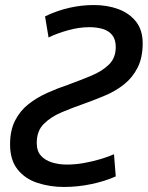

<svg xmlns="http://www.w3.org/2000/svg" viewBox="-20 -728 587 763"><path d="M234 15Q179 15 129.5 -1Q80 -17 50 -54.5Q20 -92 20 -154Q20 -210 40 -249Q60 -288 93 -314Q126 -340 167 -358.5Q208 -377 250 -391Q299 -409 342.5 -427Q386 -445 413 -471.5Q440 -498 440 -541Q440 -571 426 -588.5Q412 -606 388 -613Q364 -620 335 -620Q294 -620 249.5 -607.5Q205 -595 173 -579L159 -663Q207 -686 255.5 -697Q304 -708 353 -708Q407 -708 451 -691.5Q495 -675 521 -641.5Q547 -608 547 -556Q547 -499 527 -459.5Q507 -420 474 -393.5Q441 -367 400 -349.5Q359 -332 317 -317Q268 -300 224.5 -281.5Q181 -263 153.5 -235Q126 -207 126 -160Q126 -128 142.5 -109.5Q159 -91 186.5 -82.5Q214 -74 246 -74Q280 -74 315.5 -80.5Q351 -87 382 -96.5Q413 -106 433 -115L440 -27Q398 -8 343.5 3.5Q289 15 234 15Z"/></svg>

Font: Ubuntu Sans Medium
Style: Italic
Weight: 500
Italic angle: -13.5°
Designer: Dalton Maag Ltd
Foundry: Dalton Maag Ltd
Version: Version 1.006